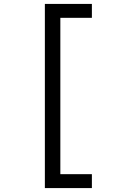

<svg xmlns="http://www.w3.org/2000/svg" viewBox="-20 -850 640 980"><path d="M209 110V-830H449V-759H288V39H449V110Z"/></svg>

Font: JetBrains Mono NL Light
Style: Regular
Weight: 300
Monospace: yes
Designer: Philipp Nurullin, Konstantin Bulenkov
Foundry: JetBrains
Version: Version 2.305; ttfautohint (v1.8.4.7-5d5b)